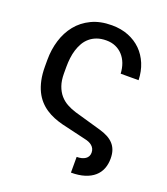

<svg xmlns="http://www.w3.org/2000/svg" viewBox="-136 -649 811 930"><g transform="rotate(20 270.0 -183.5)"><path d="M338.1 105.1Q365.8 105.1 382.5 93.8Q399.1 82.4 399.1 61.1Q399.1 50.1 394.9 41.4Q390.6 32.7 383.3 26.5Q376.1 20.2 366.3 16.2Q356.5 12.1 345.2 9.9L218.8 -19.9Q195.7 -25.9 173.8 -34.8Q152 -43.7 132.5 -56.6Q112.9 -69.6 96.8 -87.5Q80.6 -105.5 68.9 -129.4Q57.2 -153.4 50.6 -184.3Q44 -215.2 44 -254.3V-288.4Q44 -341.3 58.6 -389Q73.2 -436.8 102.5 -473.2Q131.7 -509.6 176.5 -531.1Q221.2 -552.6 281.2 -552.6Q328.8 -552.6 367.2 -537.3Q405.5 -522 432.9 -494.9Q460.2 -467.7 475.9 -429.9Q491.5 -392 492.9 -346.6H400.6Q399.1 -375 390.3 -398.4Q381.4 -421.9 365.9 -438.7Q350.5 -455.6 329.2 -465Q307.9 -474.4 281.2 -474.4Q253.9 -474.4 233 -466.8Q212 -459.2 196.6 -446Q181.1 -432.9 170.6 -415Q160.2 -397 153.8 -376.4Q147.4 -355.8 144.7 -333.3Q142 -310.7 142 -288.4V-254.3Q142 -217.7 151.3 -191.2Q160.5 -164.8 176.5 -146.1Q192.5 -127.5 214 -115.8Q235.4 -104 259.9 -96.6L399.1 -56.8Q422.2 -50.1 440.2 -40.5Q458.1 -30.9 470.3 -17.6Q482.6 -4.3 489.2 14Q495.7 32.3 495.7 56.8Q495.7 85.6 486.3 109.4Q476.9 133.2 457.4 150.2Q437.9 167.3 408.2 176.7Q378.6 186.1 338.1 186.1Z"/></g></svg>

Font: Interop
Style: Regular
Weight: 400
Designer: Rasmus Andersson, Google, Jang Haemin
Foundry: jhaemin
Version: Version 1.008